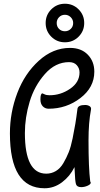

<svg xmlns="http://www.w3.org/2000/svg" viewBox="-20 -966 536 1026"><path d="M240 -385Q221 -385 208.5 -398Q196 -411 196 -435Q196 -467 207 -467Q208 -467 218 -462Q228 -457 245 -457Q304 -457 354.5 -491.5Q405 -526 405 -579Q405 -601 390.5 -617.5Q376 -634 349 -634Q276 -634 220 -570.5Q164 -507 138.5 -422.5Q113 -338 113 -255Q113 -38 227 -38Q255 -38 278.5 -52Q302 -66 318.5 -94Q335 -122 347 -152Q359 -182 368 -226.5Q377 -271 382.5 -304Q388 -337 394 -385Q397 -405 435 -405Q449 -405 459 -398.5Q469 -392 466 -379Q453 -311 453 -216Q453 -69 462 3Q465 8 465 10Q465 19 448 26.5Q431 34 414 34Q391 34 386 18Q381 2 379 -55Q378 -67 378 -73Q354 -24 311.5 8Q269 40 218 40Q33 40 33 -253Q33 -365 72.5 -469Q112 -573 187.5 -641.5Q263 -710 354 -710Q414 -710 449 -674Q484 -638 484 -583Q484 -499 409.5 -442Q335 -385 240 -385ZM254 -770Q224 -800 224 -843Q224 -886 254 -916Q284 -946 327 -946Q370 -946 400 -916Q430 -886 430 -843Q430 -800 400 -770Q370 -740 327 -740Q284 -740 254 -770ZM283 -843Q283 -824 295.5 -811.5Q308 -799 327 -799Q345 -799 358 -811.5Q371 -824 371 -843Q371 -861 358 -874Q345 -887 327 -887Q308 -887 295.5 -874Q283 -861 283 -843Z"/></svg>

Font: Grand Hotel
Style: Regular
Weight: 400
Designer: Brian J. Bonislawsky & Jim Lyles for Astigmatic (AOETI)
Foundry: Astigmatic (AOETI)
Version: Version 001.000